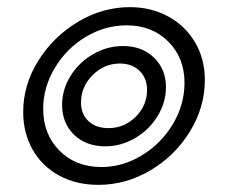

<svg xmlns="http://www.w3.org/2000/svg" viewBox="-20 -509 644 538"><path d="M45 -195Q45 -271 87 -338.5Q129 -406 198 -447.5Q267 -489 344 -489Q403 -489 451 -463Q499 -437 526.5 -390.5Q554 -344 554 -285Q554 -209 512.5 -141Q471 -73 402 -32Q333 9 256 9Q193 9 145 -17.5Q97 -44 71 -90.5Q45 -137 45 -195ZM497 -277Q497 -347 451.5 -392.5Q406 -438 335 -438Q274 -438 220 -405.5Q166 -373 133.5 -318.5Q101 -264 101 -204Q101 -133 146.5 -87Q192 -41 264 -41Q324 -41 378 -74Q432 -107 464.5 -161.5Q497 -216 497 -277ZM154 -215Q154 -258 177.5 -296Q201 -334 240.5 -357Q280 -380 325 -380Q378 -380 411.5 -347.5Q445 -315 445 -265Q445 -222 421.5 -183.5Q398 -145 358.5 -122Q319 -99 275 -99Q221 -99 187.5 -131.5Q154 -164 154 -215ZM392 -257Q392 -290 371 -310.5Q350 -331 316 -331Q272 -331 239.5 -298.5Q207 -266 207 -222Q207 -189 228 -169.5Q249 -150 284 -150Q328 -150 360 -181.5Q392 -213 392 -257Z"/></svg>

Font: K2D ExtraLight
Style: Italic
Weight: 275
Italic angle: -10°
Designer: Katatrad Aksorn Co.,Ltd.
Foundry: Cadson Demak Co.,Ltd.
Version: Version 1.000; ttfautohint (v1.6)